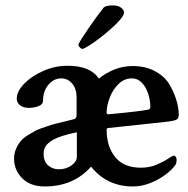

<svg xmlns="http://www.w3.org/2000/svg" viewBox="-20 -672 686 699"><path d="M142.6 6.8Q90.8 6.8 61 -22.9Q31.2 -52.7 31.2 -94.7Q31.2 -113.3 38.1 -129.4Q44.9 -145.5 54.7 -157.2Q63.5 -168.9 81.1 -179.7Q98.6 -190.4 111.3 -197.3Q124 -203.1 147.5 -210.9Q170.9 -218.8 182.6 -221.7Q212.9 -229.5 228.5 -232.9Q244.1 -236.3 250 -238.3Q258.8 -241.2 258.8 -252.9V-318.4Q258.8 -348.6 242.7 -367.7Q226.6 -386.7 203.1 -386.7Q175.8 -386.7 156.2 -363.3Q136.7 -339.8 136.7 -305.7Q136.7 -292 120.6 -285.6Q104.5 -279.3 84 -279.3Q65.4 -279.3 53.2 -288.6Q41 -297.9 41 -312.5Q41 -339.8 68.4 -367.7Q95.7 -395.5 138.2 -414.1Q180.7 -432.6 225.6 -432.6Q309.6 -432.6 339.8 -385.7Q397.5 -431.6 462.9 -431.6Q507.8 -431.6 542 -414.1Q576.2 -396.5 594.7 -368.2Q628.9 -311.5 630.9 -255.9Q630.9 -241.2 623 -236.8Q615.2 -232.4 593.8 -229.5Q522.5 -221.7 467.3 -215.8Q412.1 -210 375 -206.1Q368.2 -206.1 368.2 -199.2Q368.2 -138.7 399.4 -100.1Q430.7 -61.5 492.2 -61.5Q524.4 -61.5 549.8 -72.3Q575.2 -83 591.8 -94.2Q608.4 -105.5 613.3 -105.5Q617.2 -105.5 620.1 -100.6Q623 -95.7 623 -91.8Q623 -79.1 619.1 -72.3Q606.4 -53.7 581.1 -35.2Q555.7 -16.6 525.4 -4.9Q495.1 6.8 463.9 6.8Q369.1 6.8 311.5 -65.4Q248 6.8 142.6 6.8ZM375 -255.9Q500 -267.6 521.5 -273.4Q527.3 -275.4 527.3 -283.2Q527.3 -306.6 519.5 -330.6Q511.7 -354.5 496.6 -370.6Q481.4 -386.7 460 -386.7Q432.6 -386.7 411.6 -366.2Q390.6 -345.7 379.4 -316.4Q368.2 -287.1 368.2 -261.7Q368.2 -255.9 375 -255.9ZM194.3 -55.7Q220.7 -55.7 240.2 -69.8Q259.8 -84 259.8 -101.6V-190.4Q183.6 -174.8 159.2 -153.3Q138.7 -137.7 138.7 -112.3Q138.7 -85 154.8 -70.3Q170.9 -55.7 194.3 -55.7ZM280.3 -494.1Q275.4 -494.1 270.5 -499.5Q265.6 -504.9 265.6 -509.8Q265.6 -512.7 275.4 -528.3Q285.2 -543.9 299.8 -565.4Q314.5 -586.9 330.1 -608.4Q345.7 -629.9 357.4 -644.5Q365.2 -652.3 390.6 -652.3Q411.1 -652.3 421.4 -643.6Q431.6 -634.8 431.6 -627Q431.6 -617.2 418 -601.1Q404.3 -585 383.3 -566.4Q362.3 -547.9 340.3 -531.2Q318.4 -514.6 301.8 -504.4Q285.2 -494.1 280.3 -494.1Z"/></svg>

Font: Crimson Text SemiBold
Style: Regular
Weight: 600
Designer: Sebastian Kosch
Foundry: Sebastian Kosch
Version: Version 1.100; ttfautohint (v1.8.4)